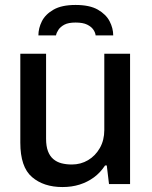

<svg xmlns="http://www.w3.org/2000/svg" viewBox="-20 -743 612 775"><path d="M232 12Q156 12 109 -28.5Q62 -69 62 -167V-526H166V-183Q166 -153 173.5 -133Q181 -113 195 -101Q209 -89 228 -84Q247 -79 270 -79Q306 -79 335.5 -96.5Q365 -114 383 -145.5Q401 -177 401 -218V-526H505V0H420L411 -75H404Q385 -46 359 -27Q333 -8 301.5 2Q270 12 232 12ZM285 -723Q342 -723 375 -704Q408 -685 422.5 -657Q437 -629 437 -600H366Q365 -611 357 -623Q349 -635 332 -643.5Q315 -652 285 -652Q256 -652 240 -643.5Q224 -635 216 -623Q208 -611 206 -600H135Q135 -629 149 -657Q163 -685 196 -704Q229 -723 285 -723Z"/></svg>

Font: Archivo SemiBold Medium
Style: Regular
Weight: 500
Version: Version 2.001